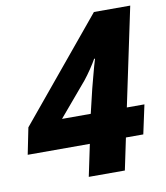

<svg xmlns="http://www.w3.org/2000/svg" viewBox="-90 -781 735 849"><g transform="rotate(-10 277.5 -357.0)"><path d="M240 0 270 -143H-9L15 -262L389 -714H552L459 -273H538L510 -143H432L402 0ZM168 -273H297L323 -382Q329 -403 335.5 -429.5Q342 -456 348.5 -478Q355 -500 358 -510H354Q344 -492 327.5 -467.5Q311 -443 295 -423Z"/></g></svg>

Font: Noto Sans ExtraBold
Style: Italic
Weight: 800
Italic angle: -12°
Designer: Monotype Design Team
Foundry: Monotype Imaging Inc.
Version: Version 2.013; ttfautohint (v1.8.4.7-5d5b)